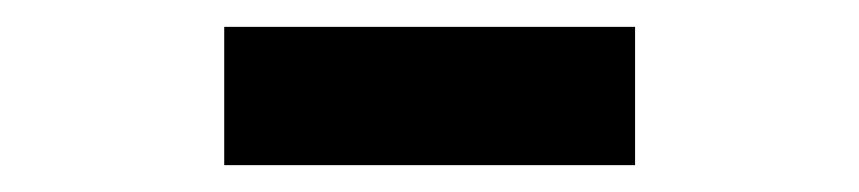

<svg xmlns="http://www.w3.org/2000/svg" viewBox="-20 -747 640 143"><path d="M147 -727H453V-624H147Z"/></svg>

Font: Plexus Sans Bold
Style: Regular
Weight: 700
Version: Version 2.001;PS 002.001;hotconv 1.0.70;makeotf.lib2.5.58329